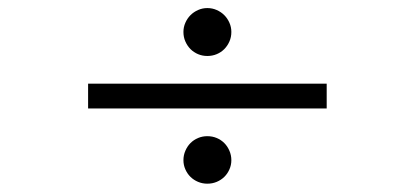

<svg xmlns="http://www.w3.org/2000/svg" viewBox="-20 -521 1002 464"><path d="M539.1 -133.8Q539.1 -122.1 534.4 -111.6Q529.8 -101.1 522 -93.5Q514.2 -85.9 503.7 -81.5Q493.2 -77.1 481 -77.1Q469.2 -77.1 458.7 -81.5Q448.2 -85.9 440.4 -93.5Q432.6 -101.1 428 -111.6Q423.3 -122.1 423.3 -133.8Q423.3 -146 428 -156.7Q432.6 -167.5 440.4 -175.3Q448.2 -183.1 458.7 -187.5Q469.2 -191.9 481 -191.9Q493.2 -191.9 503.7 -187.5Q514.2 -183.1 522 -175.3Q529.8 -167.5 534.4 -156.7Q539.1 -146 539.1 -133.8ZM192.9 -258.8V-318.8H769.5V-258.8ZM539.1 -443.8Q539.1 -431.2 534.4 -420.7Q529.8 -410.2 522 -402.3Q514.2 -394.5 503.7 -390.1Q493.2 -385.7 481 -385.7Q469.2 -385.7 458.7 -390.1Q448.2 -394.5 440.4 -402.3Q432.6 -410.2 428 -420.7Q423.3 -431.2 423.3 -443.8Q423.3 -455.6 428 -466.1Q432.6 -476.6 440.4 -484.4Q448.2 -492.2 458.7 -496.8Q469.2 -501.5 481 -501.5Q493.2 -501.5 503.7 -496.8Q514.2 -492.2 522 -484.4Q529.8 -476.6 534.4 -466.1Q539.1 -455.6 539.1 -443.8Z"/></svg>

Font: Doulos SIL Afr
Style: Regular
Weight: 400
Designer: Walt Agee, Victor Gaultney, Peter Martin, Debbi Hosken, Becca Hirsbrunner
Foundry: SIL International
Version: Version 5.000